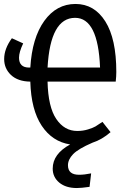

<svg xmlns="http://www.w3.org/2000/svg" viewBox="-20 -720 640 969"><path d="M567 -357Q567 -335 564 -308H220Q223 -180 264 -119.5Q305 -59 370 -59Q399 -59 424.5 -67Q450 -75 462 -82Q474 -89 497 -105L538 -53Q494 -15 447 0Q375 31 349 58Q323 85 323 114Q323 162 379 162Q406 162 440 155L432 223Q390 229 368 229Q312 229 279 201.5Q246 174 246 131Q246 57 334 9Q244 -5 190.5 -85.5Q137 -166 133 -308Q70 -309 35.5 -341.5Q1 -374 1 -422Q1 -474 40 -527L97 -501Q76 -457 76 -429Q76 -379 127 -379H133Q142 -529 203.5 -614.5Q265 -700 361 -700Q456 -700 511.5 -612Q567 -524 567 -357ZM220 -379H485Q475 -630 359 -630Q234 -630 220 -379Z"/></svg>

Font: Fira Mono
Style: Regular
Weight: 400
Designer: Carrois Corporate & Edenspiekermann AG
Foundry: Carrois Corporate GbR & Edenspiekermann AG
Version: Version 3.206;PS 003.206;hotconv 1.0.70;makeotf.lib2.5.58329